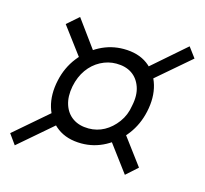

<svg xmlns="http://www.w3.org/2000/svg" viewBox="-81 -550 677 635"><g transform="rotate(15 257.5 -233.0)"><path d="M231 -63Q181 -63 148 -87.5Q115 -112 103 -153Q91 -194 102 -244Q112 -290 139.5 -325.5Q167 -361 205 -381Q243 -401 286 -401Q336 -401 368.5 -377Q401 -353 413 -312Q425 -271 414 -221Q404 -175 377 -139.5Q350 -104 312 -83.5Q274 -63 231 -63ZM20 0 -5 -35 133 -154 157 -118ZM397 0 309 -118 348 -153 436 -35ZM241 -117Q270 -117 294.5 -130.5Q319 -144 337.5 -169Q356 -194 361 -227Q369 -264 359.5 -291.5Q350 -319 328.5 -333.5Q307 -348 275 -348Q247 -348 221.5 -334.5Q196 -321 178.5 -296.5Q161 -272 154 -238Q147 -202 156 -174.5Q165 -147 187 -132Q209 -117 241 -117ZM168 -312 79 -431 119 -466 205 -348ZM385 -315 361 -350 494 -466 520 -431Z"/></g></svg>

Font: Ysabeau
Style: Italic
Weight: 400
Italic angle: -12°
Designer: Christian Thalmann (Catharsis Fonts)
Version: Version 2.000;gftools[0.9.27.dev2+g8671c4b]